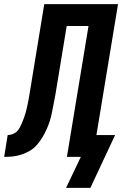

<svg xmlns="http://www.w3.org/2000/svg" viewBox="-61 -755 588 924"><path d="M257 149 328 0H261L365 -630H260L205 -296Q201 -275 197 -254.5Q193 -234 189 -213.5Q185 -193 178.5 -172.5Q172 -152 163 -132Q154 -112 142.5 -93Q131 -74 116 -57Q101 -40 82 -29Q63 -18 41.5 -11Q20 -4 -0.5 -2Q-21 0 -41 0L-24 -105Q-13 -105 -0.5 -109.5Q12 -114 21 -123Q30 -132 35.5 -143.5Q41 -155 46 -166.5Q51 -178 55 -189.5Q59 -201 62.5 -213Q66 -225 68.5 -237Q71 -249 73.5 -260.5Q76 -272 78 -284Q80 -296 82 -308L152 -735H507L403 -105H493L374 149Z"/></svg>

Font: Iosevka Extrabold
Style: Italic
Weight: 800
Italic angle: -9°
Monospace: yes
Designer: Belleve Invis
Foundry: Belleve Invis
Version: Version 32.5.0; ttfautohint (v1.8.4)